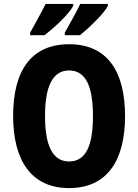

<svg xmlns="http://www.w3.org/2000/svg" viewBox="-20 -1044 705 981"><path d="M531 -1014V-1024H390C376 -992 343 -935 311 -877V-864H389C435 -902 513 -976 531 -1014ZM354 -1014V-1024H213C198 -992 166 -936 134 -877V-864H207C261 -905 334 -974 354 -1014ZM619 -451C619 -681 527 -818 333 -818C142 -818 47 -686 47 -452C47 -223 141 -83 333 -83C526 -83 619 -222 619 -451ZM210 -451C210 -603 249 -684 333 -684C417 -684 455 -605 455 -451C455 -297 417 -219 333 -219C249 -219 210 -300 210 -451Z"/></svg>

Font: Noto Sans Kannada UI Condensed ExtraBold
Style: Regular
Weight: 800
Width: 3
Designer: Jelle Bosma - Monotype Design Team
Foundry: Monotype Imaging Inc.
Version: Version 2.005